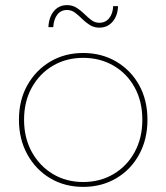

<svg xmlns="http://www.w3.org/2000/svg" viewBox="-20 -727 650 750"><path d="M305 3Q233 3 176.5 -30.5Q120 -64 87 -123.5Q54 -183 54 -259Q54 -336 87 -394.5Q120 -453 176.5 -486.5Q233 -520 305 -520Q377 -520 434 -486.5Q491 -453 523.5 -394.5Q556 -336 556 -259Q556 -183 523.5 -123.5Q491 -64 434 -30.5Q377 3 305 3ZM305 -16Q371 -16 423.5 -47Q476 -78 506 -133Q536 -188 536 -259Q536 -331 506 -385.5Q476 -440 423.5 -470.5Q371 -501 305 -501Q239 -501 187 -470.5Q135 -440 104.5 -385.5Q74 -331 74 -259Q74 -188 104.5 -133Q135 -78 187 -47Q239 -16 305 -16ZM368 -619Q347 -619 330.5 -629.5Q314 -640 300.5 -653.5Q287 -667 273 -677.5Q259 -688 242 -688Q218 -688 204 -670Q190 -652 188 -621H169Q171 -660 190.5 -683.5Q210 -707 242 -707Q263 -707 279.5 -696.5Q296 -686 309.5 -672.5Q323 -659 337 -648.5Q351 -638 368 -638Q392 -638 406.5 -656Q421 -674 422 -703H441Q440 -666 420 -642.5Q400 -619 368 -619Z"/></svg>

Font: Montserrat Alternates Thin
Style: Regular
Weight: 100
Designer: Julieta Ulanovsky
Foundry: Julieta Ulanovsky
Version: Version 9.000